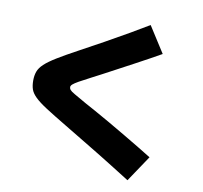

<svg xmlns="http://www.w3.org/2000/svg" viewBox="-95 -913 1191 1126"><g transform="rotate(10 500.0 -350.0)"><path d="M736 110Q685 78 640.5 50Q596 22 549.5 -6.5Q503 -35 448 -68Q393 -101 322 -144Q245 -190 198.5 -220Q152 -250 128.5 -273Q105 -296 97.5 -318Q90 -340 90 -370Q90 -400 98.5 -423.5Q107 -447 131 -469.5Q155 -492 200.5 -520Q246 -548 320 -588Q389 -625 462.5 -666Q536 -707 602 -745Q668 -783 712 -810L811 -655Q785 -640 744 -617.5Q703 -595 655.5 -569.5Q608 -544 562 -519.5Q516 -495 479.5 -475.5Q443 -456 423 -446Q378 -423 353.5 -409Q329 -395 319.5 -386.5Q310 -378 310 -370Q310 -361 316 -353.5Q322 -346 344.5 -333Q367 -320 416 -292Q438 -280 479 -257.5Q520 -235 570 -206Q620 -177 671 -147Q722 -117 766.5 -90Q811 -63 840 -45Z"/></g></svg>

Font: M PLUS 2 Black
Style: Regular
Weight: 900
Designer: Coji Morishita
Foundry: UNDERFOREST DESIGN
Version: Version 1.001